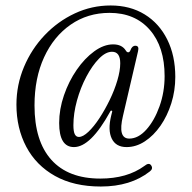

<svg xmlns="http://www.w3.org/2000/svg" viewBox="-20 -600 700 701"><path d="M348 81Q250 81 181 42.5Q112 4 76 -64Q40 -132 40 -218Q40 -290 67.5 -355.5Q95 -421 143 -471.5Q191 -522 253 -551Q315 -580 384 -580Q455 -580 508 -547.5Q561 -515 590.5 -456Q620 -397 620 -319Q620 -269 605.5 -223Q591 -177 566 -141Q541 -105 509 -84Q477 -63 442 -63Q403 -63 388 -94Q373 -125 386 -178Q387 -181 387.5 -184Q388 -187 389 -190Q391 -195 387.5 -196Q384 -197 382 -192Q311 -63 250 -63Q196 -63 196 -151Q196 -201 213.5 -252Q231 -303 260 -345Q289 -387 324 -412.5Q359 -438 393 -438Q425 -438 439 -416Q443 -409 448 -409Q453 -409 456 -416Q462 -433 474 -433Q489 -433 484 -413L429 -177Q409 -94 452 -94Q485 -94 514.5 -127Q544 -160 562.5 -212Q581 -264 581 -322Q581 -429 527 -491Q473 -553 380 -553Q300 -553 238 -510Q176 -467 141 -391Q106 -315 106 -215Q106 -85 167.5 -16.5Q229 52 346 52Q444 52 507 6Q524 -8 532 4Q540 16 527 26Q457 81 348 81ZM268 -100Q283 -100 303 -119Q323 -138 343 -168.5Q363 -199 380.5 -235Q398 -271 408.5 -306.5Q419 -342 419 -369Q419 -411 389 -411Q366 -411 341.5 -386Q317 -361 295.5 -320.5Q274 -280 261 -233Q248 -186 248 -143Q248 -120 253 -110Q258 -100 268 -100Z"/></svg>

Font: Instrument Serif
Style: Regular
Weight: 400
Designer: Rodrigo Fuenzalida
Foundry: fragTYPE
Version: Version 1.000; ttfautohint (v1.8.4.7-5d5b);gftools[0.9.27]